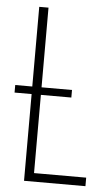

<svg xmlns="http://www.w3.org/2000/svg" viewBox="-52 -749 451 785"><g transform="rotate(5 173.5 -357.0)"><path d="M77 0H329V-35H115V-356H240V-387H115V-714H77V-387H7V-356H77Z"/></g></svg>

Font: Noto Sans ExtraCondensed ExtraLight
Style: Regular
Weight: 200
Width: 2
Designer: Monotype Design Team
Foundry: Monotype Imaging Inc.
Version: Version 2.013